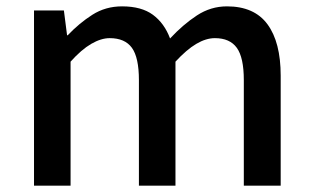

<svg xmlns="http://www.w3.org/2000/svg" viewBox="-20 -584 983 604"><path d="M87 0V-551H181L191 -473H193Q229 -511 270.5 -537.5Q312 -564 364 -564Q425 -564 461 -537.5Q497 -511 515 -463Q556 -507 599.5 -535.5Q643 -564 694 -564Q780 -564 821.5 -507.5Q863 -451 863 -346V0H747V-332Q747 -403 725 -433.5Q703 -464 656 -464Q628 -464 597.5 -446Q567 -428 532 -390V0H417V-332Q417 -403 395 -433.5Q373 -464 325 -464Q298 -464 267 -446Q236 -428 202 -390V0Z"/></svg>

Font: Noto Sans TC Thin Medium
Style: Regular
Weight: 500
Version: Version 2.004-H2;hotconv 1.0.118;makeotfexe 2.5.65603